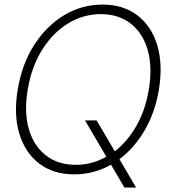

<svg xmlns="http://www.w3.org/2000/svg" viewBox="-20 -758 746 846"><path d="M307.6 10.3Q215.3 10.3 153.1 -37.1Q90.8 -84.5 65.2 -168.9Q39.6 -253.4 58.1 -363.3Q76.2 -474.1 129.6 -558.3Q183.1 -642.6 261.2 -690.2Q339.4 -737.8 431.6 -737.8Q523.4 -737.8 585.4 -690.4Q647.5 -643.1 672.9 -558.6Q698.2 -474.1 680.2 -363.3Q663.6 -263.2 617.7 -184.3Q571.8 -105.5 506.3 -56.6L579.6 68.4H528.3L469.2 -32.2Q393.1 10.3 307.6 10.3ZM354.5 -227.5H405.8L485.8 -91.3Q541.5 -134.3 581.1 -203.6Q620.6 -272.9 635.7 -363.3Q652.3 -464.4 630.4 -539.1Q608.4 -613.8 554.9 -654.8Q501.5 -695.8 424.3 -695.8Q347.2 -695.8 280.3 -655Q213.4 -614.3 166.3 -539.6Q119.1 -464.8 102.1 -363.3Q85.4 -262.7 107.4 -188.2Q129.4 -113.8 182.9 -72.8Q236.3 -31.7 314.5 -31.7Q385.3 -31.7 448.7 -67.4Z"/></svg>

Font: Inter Display Extra Light
Style: Italic
Weight: 200
Italic angle: -9.39999°
Designer: Rasmus Andersson
Foundry: rsms
Version: Version 4.000;git-4fc901f